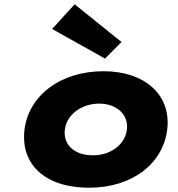

<svg xmlns="http://www.w3.org/2000/svg" viewBox="-20 -860 831 895"><path d="M328 -840 222.9 -725 469.4 -587 546.6 -664ZM94.3 -256C114 -416 263.7 -528 462.1 -528C656.9 -528 779.2 -416 759.5 -256C740.1 -98 597.3 15 395.5 15C185.1 15 74.9 -98 94.3 -256ZM282.3 -256C273.7 -186 325.7 -136 412.8 -136C496.3 -136 562.9 -186 571.5 -256C580.2 -327 522.3 -377 442.4 -377C361.3 -377 291.1 -327 282.3 -256Z"/></svg>

Font: Hussar
Style: BdSuprExtOblOne
Weight: 700
Foundry: Cannot Into Space Fonts
Version: Version 2.00